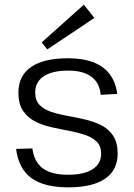

<svg xmlns="http://www.w3.org/2000/svg" viewBox="-20 -797 574 824"><path d="M272 7Q169 7 114.5 -33Q60 -73 49 -158L119 -160Q126 -103 163 -75Q200 -47 272 -47Q340 -47 377 -70.5Q414 -94 414 -137Q414 -171 394.5 -189.5Q375 -208 343.5 -218.5Q312 -229 274.5 -236Q237 -243 199 -251.5Q161 -260 129.5 -276.5Q98 -293 78.5 -322Q59 -351 59 -399Q59 -472 113.5 -509.5Q168 -547 272 -547Q335 -547 380 -530Q425 -513 451 -478.5Q477 -444 483 -394L412 -390Q408 -441 372.5 -467.5Q337 -494 273 -494Q204 -494 167.5 -469.5Q131 -445 131 -400Q131 -366 150 -346.5Q169 -327 201 -316.5Q233 -306 270.5 -299.5Q308 -293 346 -284Q384 -275 415.5 -259Q447 -243 466 -214Q485 -185 485 -138Q485 -67 431 -30Q377 7 272 7ZM385 -720 183 -585 159 -615 340 -777Z"/></svg>

Font: Pathway Extreme 28pt Light
Style: Regular
Weight: 300
Designer: Eduardo Rodriguez Tunni
Foundry: Eduardo Rodriguez Tunni
Version: Version 1.001;gftools[0.9.26]